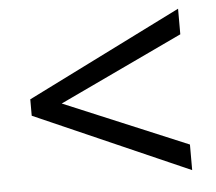

<svg xmlns="http://www.w3.org/2000/svg" viewBox="-42 -654 656 583"><g transform="rotate(-5 286.0 -362.0)"><path d="M521 -116 50 -323V-373L521 -608V-530L144 -352L521 -194Z"/></g></svg>

Font: Noto Sans Myanmar
Style: Regular
Weight: 400
Designer: Monotype Design Team
Foundry: Monotype Imaging Inc.
Version: Version 2.107